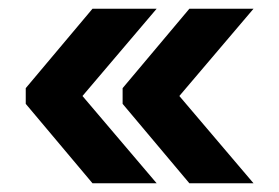

<svg xmlns="http://www.w3.org/2000/svg" viewBox="-20 -496 640 440"><path d="M339 -76H192L39 -258V-294L192 -476H339L169 -276ZM561 -76H414L261 -258V-294L414 -476H561L391 -276Z"/></svg>

Font: Geist Mono ExtraBold
Style: Regular
Weight: 800
Monospace: yes
Designer: Basement.studio, Andrés Briganti, Mateo Zaragoza
Foundry: Basement.studio, Vercel, Andrés Briganti, Guido Ferreyra, Mateo Zaragoza
Version: Version 1.500; ttfautohint (v1.8.4.7-5d5b)